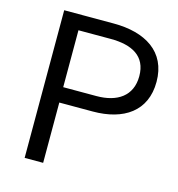

<svg xmlns="http://www.w3.org/2000/svg" viewBox="-110 -837 863 932"><g transform="rotate(15 322.0 -371.0)"><path d="M191 0V-303H359C514 -303 621 -374 621 -522C621 -674 505 -742 347 -742H98V0ZM190 -666H352C459 -666 533 -628 533 -527C533 -427 461 -380 357 -380H190Z"/></g></svg>

Font: Cheyenne Sans
Style: Regular
Weight: 400
Designer: The Public Sans project authors (U.S. Web Design System), Libre Franklin designed by Pablo Impallari and Rodrigo Fuenzal
Foundry: The Cheyenne Sans Project Authors
Version: Version 2.007